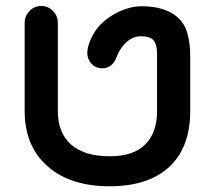

<svg xmlns="http://www.w3.org/2000/svg" viewBox="-20 -614 720 650"><path d="M63.5 -238.3V-537.1Q63.5 -559.6 80.1 -577.1Q96.7 -593.8 119.6 -593.8Q142.6 -593.8 159.2 -577.1Q175.8 -560.5 175.8 -537.1V-238.3Q175.8 -164.1 220.7 -124.5Q265.6 -85 352.5 -85Q431.6 -85 471.7 -125Q511.7 -165 511.7 -238.3V-430.7Q511.7 -465.8 498 -479.5Q486.3 -491.2 457 -491.2Q427.7 -491.2 403.3 -466.8Q384.8 -448.2 373 -417Q367.2 -401.4 355 -392.1Q342.8 -382.8 326.2 -382.8Q303.7 -382.8 289.6 -398.4Q275.4 -414.1 275.4 -435.5Q275.4 -440.4 276.4 -444.3L277.3 -452.1Q288.1 -495.1 318.4 -529.3Q347.7 -558.6 385.3 -575.7Q422.9 -592.8 460 -592.8Q538.1 -592.8 581.1 -555.7Q604.5 -535.2 614.3 -501.5Q624 -467.8 624 -424.8V-238.3Q624 -115.2 553.2 -49.3Q482.4 16.6 350.6 16.6Q208 16.6 129.9 -61.5Q63.5 -127.9 63.5 -238.3Z"/></svg>

Font: FakePearl
Style: SemiBold
Weight: 400
Version: Version 1.2